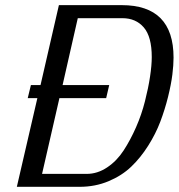

<svg xmlns="http://www.w3.org/2000/svg" viewBox="-20 -720 689 740"><path d="M44.9 0ZM44.9 0ZM648.9 -498Q648.9 -469.7 644.3 -432.4Q639.6 -395 627.7 -346.7Q615.7 -298.3 597.9 -251.2Q580.1 -204.1 551 -158.2Q522 -112.3 485.8 -77.6Q449.7 -43 398.2 -21.5Q346.7 0 287.1 0H44.9L124 -341.8H86.9L99.1 -392.1H136.2L207 -700.2H449.2Q648.9 -700.2 648.9 -498ZM221.2 -392.1H400.9L389.2 -341.8H209L142.1 -49.8H314Q355.5 -49.8 392.8 -74.7Q430.2 -99.6 456.5 -140.1Q482.9 -180.7 504.4 -229.7Q525.9 -278.8 538.8 -330.1Q551.8 -381.3 558.3 -424.8Q564.9 -468.3 564.9 -500Q564.9 -578.6 534.2 -614.3Q503.4 -649.9 452.1 -649.9H279.8Z"/></svg>

Font: Pfennig
Style: Italic
Weight: 500
Italic angle: -13°
Version: Version 20120410 ; ttfautohint (v0.8)